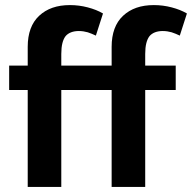

<svg xmlns="http://www.w3.org/2000/svg" viewBox="-20 -735 755 755"><path d="M585 -715C609 -715 632 -712 655 -706C678 -700 698 -692 715 -682L687 -595C676 -600 665 -605 655 -608C644 -611 633 -613 620 -613C597 -613 579 -606 568 -593C557 -579 551 -556 551 -523V-477H671V-381H551V0H419V-381H221V0H89V-381H16V-477H89V-551C89 -604 104 -645 134 -673C164 -701 204 -715 255 -715C279 -715 302 -712 325 -706C348 -700 368 -692 385 -682L357 -595C346 -600 335 -605 325 -608C314 -611 303 -613 290 -613C267 -613 249 -606 238 -593C227 -579 221 -556 221 -523V-477H419V-551C419 -604 434 -645 464 -673C494 -701 534 -715 585 -715Z"/></svg>

Font: Holmes&Hills Bold
Style: Bold
Weight: 500
Designer: Noopur Datye, Girish Dalvi, Yashodeep Gholap, Pallavi Karambelkar
Foundry: Ek Type
Version: ""